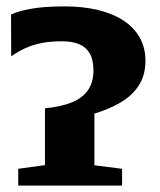

<svg xmlns="http://www.w3.org/2000/svg" viewBox="-20 -580 500 600"><path d="M37 0V-52.5L120.5 -64V-241.5Q171 -246.5 204.2 -260Q237.5 -273.5 254.8 -298Q272 -322.5 272 -360Q272 -392.5 260.8 -412.5Q249.5 -432.5 227.5 -441.8Q205.5 -451 173 -451Q137.5 -451 109.8 -445.5Q82 -440 59.2 -429.5Q36.5 -419 15 -404L14.5 -534.5Q35.5 -545 76.5 -552.5Q117.5 -560 182.5 -560Q239.5 -560 286 -548.8Q332.5 -537.5 365.5 -516Q398.5 -494.5 416.5 -462.8Q434.5 -431 434.5 -390.5Q434.5 -345 413.8 -313Q393 -281 356.8 -259.8Q320.5 -238.5 275 -225V-63.5L361.5 -52.5V0Z"/></svg>

Font: Merriweather 48pt ExtraBold
Style: Regular
Weight: 800
Version: Version 2.100